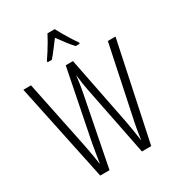

<svg xmlns="http://www.w3.org/2000/svg" viewBox="-218 -1082 1120 1216"><g transform="rotate(-30 341.5 -473.5)"><path d="M679 -714 528 0H460L359 -508Q354 -531 350 -558.5Q346 -586 341 -628Q337 -595 333 -567Q329 -539 323 -509L223 0H155L5 -714H61L164 -214Q184 -110 190 -63Q196 -102 203 -144Q210 -186 215 -213L315 -714H368L467 -213Q474 -176 479.5 -141.5Q485 -107 491 -62Q497 -103 503.5 -141Q510 -179 518 -214L623 -714ZM369 -947Q381 -924 398 -894.5Q415 -865 432 -838.5Q449 -812 460 -797V-788H430Q409 -811 386.5 -840.5Q364 -870 343 -899Q322 -872 298.5 -840.5Q275 -809 256 -788H225V-797Q239 -817 256 -843.5Q273 -870 289 -897.5Q305 -925 316 -947Z"/></g></svg>

Font: Noto Sans Myanmar ExtraCondensed Light
Style: Regular
Weight: 300
Width: 2
Designer: Monotype Design Team
Foundry: Monotype Imaging Inc.
Version: Version 2.107; ttfautohint (v1.8.4.7-5d5b)